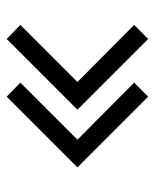

<svg xmlns="http://www.w3.org/2000/svg" viewBox="37 -592 474 589"><g transform="rotate(-90 274.5 -298.0)"><path d="M272 -515 55 -298 272 -81 315 -124 140 -298 315 -473ZM449 -515 232 -298 449 -81 492 -124 317 -298 492 -473Z"/></g></svg>

Font: Unageo
Style: Light
Weight: 300
Designer: Richard Sepsi
Foundry: Richard Sepsi
Version: Version 2.000